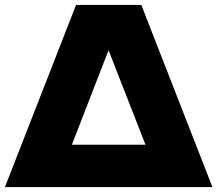

<svg xmlns="http://www.w3.org/2000/svg" viewBox="-35 -760 883 780"><path d="M274 -740H539L828 0H-15ZM556 -172 406 -556 257 -172Z"/></svg>

Font: Plata Sans Black
Style: Regular
Weight: 900
Designer: Pablo Impallari, Andres Torresi, & Cristiano Sobral
Foundry: Pablo Impallari, Andres Torresi, & Cristiano Sobral
Version: Version 1.00;December 28, 2019;FontCreator 12.0.0.2547 64-bi